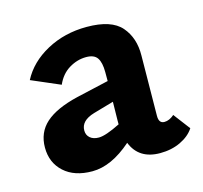

<svg xmlns="http://www.w3.org/2000/svg" viewBox="-73 -514 635 602"><g transform="rotate(-15 244.0 -213.0)"><path d="M488 -43Q473 -20 443.5 -6Q414 8 377 8Q308 8 285 -50Q219 8 157 8Q99 8 65.5 -22.5Q32 -53 32 -102Q32 -151 66 -181.5Q100 -212 171 -229L276 -253V-282Q276 -313 266 -328Q256 -343 230 -343Q201 -343 174.5 -327Q148 -311 134 -279L41 -319Q68 -371 126 -402.5Q184 -434 256 -434Q336 -434 368 -397Q400 -360 399 -303L397 -107Q397 -83 415 -83Q431 -83 447 -97ZM274 -113V-126L275 -186L209 -167Q165 -154 165 -122Q165 -107 175.5 -98Q186 -89 204 -89Q226 -89 274 -113Z"/></g></svg>

Font: Ysabeau Ultrabold
Style: Regular
Weight: 800
Designer: Christian Thalmann (Catharsis Fonts)
Version: Version 0.003